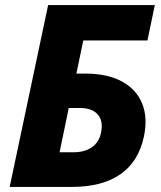

<svg xmlns="http://www.w3.org/2000/svg" viewBox="-20 -734 634 754"><path d="M18 0 169 -714H588L559 -575H307L280 -445H315Q401 -445 458 -414.5Q515 -384 538 -328Q561 -272 545 -197Q524 -99 452.5 -49.5Q381 0 263 0ZM214 -136H268Q312 -136 340.5 -155.5Q369 -175 377 -214Q386 -260 363.5 -285Q341 -310 293 -310H250Z"/></svg>

Font: Noto Sans ExtraBold
Style: Italic
Weight: 800
Italic angle: -12°
Designer: Monotype Design Team
Foundry: Monotype Imaging Inc.
Version: Version 2.013; ttfautohint (v1.8.4.7-5d5b)